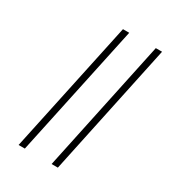

<svg xmlns="http://www.w3.org/2000/svg" viewBox="-185 -858 857 957"><g transform="rotate(30 244.0 -380.0)"><path d="M75 0H111L273 -760H237ZM265 0H301L462 -760H426Z"/></g></svg>

Font: Noto Sans SemiCondensed ExtraLight
Style: Italic
Weight: 200
Width: 4
Italic angle: -12°
Designer: Monotype Design Team
Foundry: Monotype Imaging Inc.
Version: Version 2.013